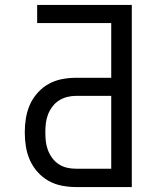

<svg xmlns="http://www.w3.org/2000/svg" viewBox="-20 -755 640 775"><path d="M286 0Q258 0 229.5 -5.5Q201 -11 176 -25Q151 -39 131.5 -61Q112 -83 100.5 -109Q89 -135 84.5 -163.5Q80 -192 80 -221Q80 -249 84.5 -277.5Q89 -306 100.5 -332Q112 -358 131.5 -380Q151 -402 176 -416Q201 -430 229.5 -435.5Q258 -441 286 -441H429V-662H130V-735H512V0ZM286 -74H429V-368H286Q268 -368 250.5 -363.5Q233 -359 217.5 -349Q202 -339 191 -324Q180 -309 173.5 -292Q167 -275 165 -257Q163 -239 163 -221Q163 -202 165 -184Q167 -166 173.5 -149Q180 -132 191 -117Q202 -102 217.5 -92Q233 -82 250.5 -78Q268 -74 286 -74Z"/></svg>

Font: Iosevka Mono
Style: Regular
Weight: 400
Designer: Belleve Invis
Foundry: Belleve Invis
Version: Version 11.1.1